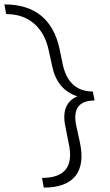

<svg xmlns="http://www.w3.org/2000/svg" viewBox="-80 -731 501 873"><path d="M267 -158 283 -85Q305 16 263 69Q221 122 119 122L111 78Q268 78 232 -81L218 -152Q194 -260 272 -293Q179 -323 157 -431L141 -504Q124 -582 74 -624.5Q24 -667 -52 -667L-60 -711Q147 -711 191 -508L206 -435Q234 -315 342 -315L350 -274Q242 -274 267 -158Z"/></svg>

Font: EauTest Semilight
Style: Italic
Weight: 300
Italic angle: -12°
Designer: Christian Thalmann (Catharsis Fonts)
Version: Version 0.001;PS 000.001;hotconv 1.0.88;makeotf.lib2.5.64775